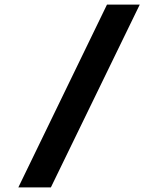

<svg xmlns="http://www.w3.org/2000/svg" viewBox="-20 -720 690 838"><path d="M60 98 447 -700H590L202 98Z"/></svg>

Font: Azeret Mono Thin SemiBold
Style: Regular
Weight: 600
Version: Version 1.002